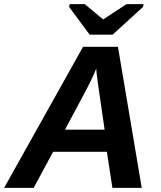

<svg xmlns="http://www.w3.org/2000/svg" viewBox="-41 -916 783 936"><path d="M650 0H507L480 -176H218L123 0H-21L364 -688H534ZM428 -582Q418 -552 380 -479L276 -284H469L437 -505Q428 -571 428 -582ZM656 -882 508 -747H396L296 -882L299 -896H372L461 -822H463L576 -896H659Z"/></svg>

Font: Libra Sans
Style: Bold Italic
Weight: 700
Italic angle: -12°
Foundry: Context Ltd
Version: Version 1.002